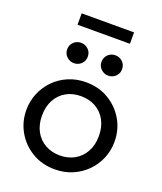

<svg xmlns="http://www.w3.org/2000/svg" viewBox="-157 -962 912 1078"><g transform="rotate(20 299.0 -422.5)"><path d="M299 15Q223 15 163.5 -20.5Q104 -56 70 -115Q36 -174 36 -245Q36 -297.5 55.5 -344.5Q75 -391.5 110.5 -427.8Q146 -464 194 -484.5Q242 -505 299 -505Q375.5 -505 435 -469.5Q494.5 -434 528.5 -375Q562.5 -316 562.5 -245Q562.5 -192.5 543 -145.5Q523.5 -98.5 488 -62.5Q452.5 -26.5 404.5 -5.8Q356.5 15 299 15ZM299 -68Q348.5 -68 386.8 -89.8Q425 -111.5 447 -151.2Q469 -191 469 -245Q469 -299.5 447.2 -339.2Q425.5 -379 387 -400.5Q348.5 -422 299 -422Q249.5 -422 211.2 -400.5Q173 -379 151.2 -339.2Q129.5 -299.5 129.5 -245Q129.5 -191 151.2 -151.2Q173 -111.5 211.5 -89.8Q250 -68 299 -68ZM196.5 -582Q172 -582 153.5 -599.2Q135 -616.5 135 -643Q135 -660.5 143.5 -674.2Q152 -688 166 -695.8Q180 -703.5 196.5 -703.5Q221.5 -703.5 239.8 -686.5Q258 -669.5 258 -643Q258 -625 249.5 -611.2Q241 -597.5 227 -589.8Q213 -582 196.5 -582ZM401.5 -582Q377 -582 358.5 -599.2Q340 -616.5 340 -643Q340 -660.5 348.5 -674.2Q357 -688 371 -695.8Q385 -703.5 401.5 -703.5Q426.5 -703.5 444.8 -686.5Q463 -669.5 463 -643Q463 -625 454.5 -611.2Q446 -597.5 432 -589.8Q418 -582 401.5 -582ZM142.5 -792V-860H455.5V-792Z"/></g></svg>

Font: Geologica Cursive Light
Style: Regular
Weight: 300
Designer: Sindre Bremnes, Frode Helland
Foundry: Monokrom Skriftforlag AS
Version: Version 1.010;gftools[0.9.28]